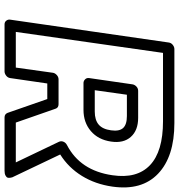

<svg xmlns="http://www.w3.org/2000/svg" viewBox="9 -775 791 849"><g transform="rotate(90 404.5 -350.5)"><path d="M66.9 0 168 -701.2Q169.4 -711.9 178.5 -719Q187.5 -726.1 196.8 -726.1H523.9Q672.4 -726.1 748 -654.1Q823.7 -582 805.2 -452.1Q794.4 -376.5 757.8 -317.1Q721.2 -257.8 663.1 -221.2L762.2 -13.2Q763.2 -11.7 764.2 -9Q765.1 -6.3 766.1 0.2Q767.1 6.8 765.4 11.7Q763.7 16.6 755.9 20.8Q748 24.9 734.9 24.9H499Q484.4 24.9 479 11.2L418 -164.1H349.1L325.2 0Q323.7 10.7 314.5 17.8Q305.2 24.9 295.9 24.9H87.9Q77.1 24.9 71.3 17.1Q65.4 9.3 66.9 0ZM121.1 -24.9H278.8L301.8 -189Q303.2 -198.2 311.8 -206.1Q320.3 -213.9 331.1 -213.9H440.9Q456.5 -213.9 460.9 -200.2L522 -24.9H698.2L606.9 -215.8Q602.5 -225.6 606.7 -235.6Q610.8 -245.6 621.1 -251Q734.4 -309.6 754.9 -452.1Q771 -560.5 710.4 -618.2Q649.9 -675.8 516.1 -675.8H213.9ZM325.2 -349.1 353 -541Q354.5 -550.3 362.5 -558.1Q370.6 -565.9 381.8 -565.9H501Q556.6 -565.9 585.4 -533.4Q614.3 -501 606 -445.8Q597.7 -389.2 559.6 -356.7Q521.5 -324.2 465.8 -324.2H347.2Q337.9 -324.2 330.8 -331.3Q323.7 -338.4 325.2 -349.1ZM378.9 -374H473.1Q510.7 -374 531 -391.4Q551.3 -408.7 556.2 -445.8Q561.5 -481.9 546.4 -499Q531.2 -516.1 493.2 -516.1H398.9Z"/></g></svg>

Font: Trueno ExtraBold Outline
Style: Italic
Weight: 800
Width: 6
Designer: Julieta Ulanovsky
Foundry: Julieta Ulanovsky
Version: Version 3.001b | FøM Fix